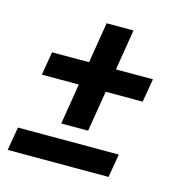

<svg xmlns="http://www.w3.org/2000/svg" viewBox="-85 -617 671 697"><g transform="rotate(15 250.0 -268.5)"><path d="M167 -143 192 -296H53L68 -384H207L232 -537H333L308 -384H447L432 -296H293L268 -143ZM4 0 19 -88H398L383 0Z"/></g></svg>

Font: Iosevka SS04 Semibold
Style: Italic
Weight: 600
Italic angle: -9°
Monospace: yes
Designer: Belleve Invis
Foundry: Belleve Invis
Version: Version 19.0.0; ttfautohint (v1.8.4)